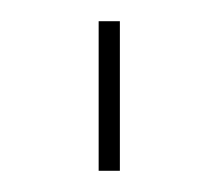

<svg xmlns="http://www.w3.org/2000/svg" viewBox="-20 -730 206 181"><path d="M73 -569V-710H93V-569Z"/></svg>

Font: Raleway Thin
Style: Regular
Weight: 100
Designer: Matt McInerney, Pablo Impallari, Rodrigo Fuenzalida
Foundry: Matt McInerney, Pablo Impallari, Rodrigo Fuenzalida
Version: Version 4.026